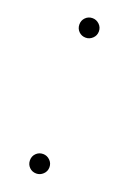

<svg xmlns="http://www.w3.org/2000/svg" viewBox="-110 -565 410 611"><g transform="rotate(20 95.0 -260.0)"><path d="M95 -457Q81 -457 71.5 -466.5Q62 -476 62 -490Q62 -504 71.5 -513.5Q81 -523 95 -523Q108 -523 118 -513.5Q128 -504 128 -490Q128 -476 118 -466.5Q108 -457 95 -457ZM95 3Q81 3 71.5 -6.5Q62 -16 62 -30Q62 -44 71.5 -53.5Q81 -63 95 -63Q108 -63 118 -53.5Q128 -44 128 -30Q128 -16 118 -6.5Q108 3 95 3Z"/></g></svg>

Font: Montserrat ExtraLight
Style: Regular
Weight: 200
Designer: Julieta Ulanovsky
Foundry: Julieta Ulanovsky
Version: Version 9.000; ttfautohint (v1.8.4.7-5d5b)